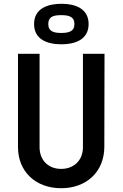

<svg xmlns="http://www.w3.org/2000/svg" viewBox="-20 -984 647 1014"><path d="M303 10C438 10 530 -78 531 -207L532 -700H418V-206C418 -138 371 -92 303 -92C235 -92 189 -138 189 -206V-700H75V-207C75 -78 168 10 303 10ZM305 -750C375 -750 448 -774 448 -857C448 -940 375 -964 305 -964C233 -964 160 -940 160 -857C160 -776 229 -750 305 -750ZM303 -810C266 -810 235 -817 235 -857C235 -896 262 -904 303 -904C342 -904 373 -897 373 -857C373 -817 342 -810 303 -810Z"/></svg>

Font: Finlandica Medium
Style: Regular
Weight: 500
Designer: Niklas Ekholm, Juho Hiilivirta, Jaakko Suomalainen
Foundry: Helsinki Type Studio
Version: Version 2.000;Glyphs 3.2 (3202)